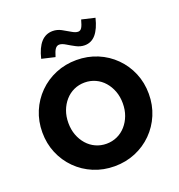

<svg xmlns="http://www.w3.org/2000/svg" viewBox="-164 -1080 1143 1227"><g transform="rotate(-20 407.0 -466.5)"><path d="M407 11Q331 11 265 -16.5Q199 -44 149.5 -93.5Q100 -143 72.5 -208.5Q45 -274 45 -350Q45 -426 72.5 -491.5Q100 -557 149.5 -606.5Q199 -656 265 -683.5Q331 -711 407 -711Q483 -711 549 -683.5Q615 -656 664.5 -606.5Q714 -557 741.5 -491.5Q769 -426 769 -350Q769 -274 741.5 -208.5Q714 -143 664.5 -93.5Q615 -44 549 -16.5Q483 11 407 11ZM407 -142Q446 -142 480 -157.5Q514 -173 539 -201.5Q564 -230 578 -267.5Q592 -305 592 -350Q592 -395 578 -432.5Q564 -470 539 -498.5Q514 -527 480 -542.5Q446 -558 407 -558Q368 -558 334 -542.5Q300 -527 275 -498.5Q250 -470 236 -432.5Q222 -395 222 -350Q222 -305 236 -267.5Q250 -230 275 -201.5Q300 -173 334 -157.5Q368 -142 407 -142ZM289 -774 199 -795Q216 -866 248 -901.5Q280 -937 328 -937Q358 -937 386 -922Q414 -907 438.5 -892Q463 -877 481 -877Q496 -877 505.5 -891.5Q515 -906 525 -944L615 -923Q598 -853 567.5 -817Q537 -781 491 -781Q462 -781 433.5 -796Q405 -811 380.5 -826Q356 -841 338 -841Q322 -841 311 -826.5Q300 -812 289 -774Z"/></g></svg>

Font: Red Hat Text
Style: Bold
Weight: 700
Designer: Pentagram, MCKL
Foundry: MCKL
Version: Version 1.030